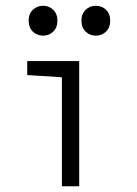

<svg xmlns="http://www.w3.org/2000/svg" viewBox="-20 -651 478 671"><path d="M196.3 -380.9 75.2 -388.7V-437.5H256.8V0H196.3ZM80.1 -579.1Q80.1 -602.5 94.7 -616.7Q109.4 -630.9 130.9 -630.9Q151.4 -630.9 166 -616.7Q180.7 -602.5 180.7 -579.1Q180.7 -554.7 166 -540.5Q151.4 -526.4 130.9 -526.4Q109.4 -526.4 94.7 -540.5Q80.1 -554.7 80.1 -579.1ZM264.6 -579.1Q264.6 -602.5 279.3 -616.7Q293.9 -630.9 314.5 -630.9Q335.9 -630.9 350.6 -616.7Q365.2 -602.5 365.2 -579.1Q365.2 -554.7 350.6 -540.5Q335.9 -526.4 314.5 -526.4Q293.9 -526.4 279.3 -540.5Q264.6 -554.7 264.6 -579.1Z"/></svg>

Font: Sudo Light
Style: Regular
Weight: 300
Monospace: yes
Designer: Jens Kutilek
Foundry: Jens Kutilek
Version: Version 0.040